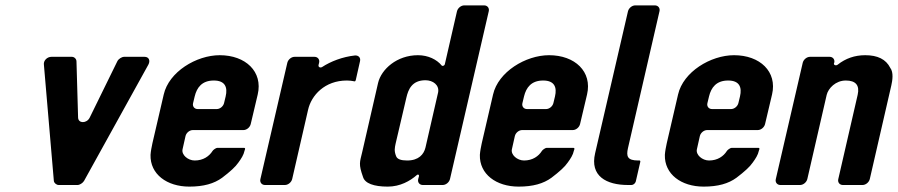

<svg xmlns="http://www.w3.org/2000/svg" viewBox="-20 -687 3334 713"><path d="M198 0H268C276 0 287 -7 292 -15L531 -447C539 -462 533 -476 517 -476H441C432 -476 420 -468 416 -460L313 -250C302 -228 271 -228 270 -250L264 -459C264 -468 256 -476 247 -476H171C155 -476 141 -462 143 -447L180 -15C181 -7 190 0 198 0Z M588 -336 546 -155C543 -141 540 -126 539 -112C537 -40 600 6 683 6C736 6 775 -5 805 -27C834 -49 855 -68 865 -83C876 -98 885 -112 888 -127L890 -133C891 -136 889 -138 886 -138H787C782 -138 771 -130 769 -126C757 -107 735 -91 703 -91C678 -91 653 -112 658 -133L669 -182C672 -194 684 -204 696 -204H884C896 -204 908 -214 911 -226L937 -336C957 -421 892 -482 796 -482C709 -482 607 -420 588 -336ZM774 -388C816 -388 826 -363 818 -329L812 -304C809 -292 797 -282 785 -282H714C702 -282 694 -292 697 -304L703 -329C711 -362 730 -388 774 -388Z M1301 -389 1317 -460C1320 -473 1311 -482 1298 -481C1252 -476 1208 -459 1176 -438C1169 -434 1161 -438 1163 -446L1165 -454C1168 -466 1160 -476 1148 -476H1074C1062 -476 1050 -466 1047 -454L947 -22C944 -10 952 0 964 0H1038C1050 0 1062 -10 1065 -22L1124 -279C1136 -333 1186 -388 1268 -388C1277 -388 1287 -387 1296 -385C1298 -384 1300 -386 1301 -389Z M1532 -482C1454 -482 1396 -430 1384 -379L1325 -122C1316 -84 1311 -78 1328 -30C1335 -6 1368 6 1420 6C1466 6 1503 -15 1528 -37C1532 -41 1537 -38 1536 -33L1533 -22C1530 -10 1538 0 1550 0H1624C1636 0 1648 -10 1651 -22L1795 -645C1798 -657 1790 -667 1778 -667H1704C1692 -667 1680 -657 1677 -645L1632 -449C1631 -443 1623 -440 1620 -444C1602 -466 1570 -482 1532 -482ZM1607 -344C1591 -276 1576 -207 1560 -139C1554 -114 1535 -91 1492 -91C1469 -91 1455 -96 1451 -107C1443 -127 1446 -138 1449 -153L1489 -324C1496 -355 1510 -389 1560 -389C1588 -389 1612 -371 1607 -344Z M1811 -336 1769 -155C1766 -141 1763 -126 1762 -112C1760 -40 1823 6 1906 6C1959 6 1998 -5 2028 -27C2057 -49 2078 -68 2088 -83C2099 -98 2108 -112 2111 -127L2113 -133C2114 -136 2112 -138 2109 -138H2010C2005 -138 1994 -130 1992 -126C1980 -107 1958 -91 1926 -91C1901 -91 1876 -112 1881 -133L1892 -182C1895 -194 1907 -204 1919 -204H2107C2119 -204 2131 -214 2134 -226L2160 -336C2180 -421 2115 -482 2019 -482C1932 -482 1830 -420 1811 -336ZM1997 -388C2039 -388 2049 -363 2041 -329L2035 -304C2032 -292 2020 -282 2008 -282H1937C1925 -282 1917 -292 1920 -304L1926 -329C1934 -362 1953 -388 1997 -388Z M2312 0H2325C2332 0 2339 -6 2341 -13L2358 -87C2358 -89 2357 -91 2355 -91H2350C2310 -91 2305 -106 2312 -137L2429 -645C2432 -657 2424 -667 2412 -667H2339C2327 -667 2315 -657 2312 -645L2190 -118C2170 -33 2232 0 2312 0Z M2498 -336 2456 -155C2453 -141 2450 -126 2449 -112C2447 -40 2510 6 2593 6C2646 6 2685 -5 2715 -27C2744 -49 2765 -68 2775 -83C2786 -98 2795 -112 2798 -127L2800 -133C2801 -136 2799 -138 2796 -138H2697C2692 -138 2681 -130 2679 -126C2667 -107 2645 -91 2613 -91C2588 -91 2563 -112 2568 -133L2579 -182C2582 -194 2594 -204 2606 -204H2794C2806 -204 2818 -214 2821 -226L2847 -336C2867 -421 2802 -482 2706 -482C2619 -482 2517 -420 2498 -336ZM2684 -388C2726 -388 2736 -363 2728 -329L2722 -304C2719 -292 2707 -282 2695 -282H2624C2612 -282 2604 -292 2607 -304L2613 -329C2621 -362 2640 -388 2684 -388Z M3286 -435C3270 -467 3239 -482 3193 -482C3154 -482 3120 -470 3091 -447C3085 -442 3075 -445 3077 -452L3078 -454C3081 -466 3073 -476 3061 -476H2988C2976 -476 2964 -466 2961 -454L2861 -22C2858 -10 2866 0 2878 0H2951C2963 0 2975 -10 2978 -22L3050 -335C3056 -359 3083 -388 3121 -388C3158 -388 3173 -370 3165 -335L3093 -22C3090 -10 3098 0 3110 0H3183C3195 0 3207 -10 3210 -22L3290 -370C3294 -388 3299 -418 3286 -435Z"/></svg>

Font: DIN Rundschrift
Style: BreitKursiv
Weight: 400
Width: 7
Version: Version 1.027